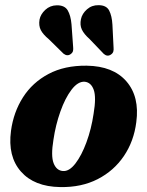

<svg xmlns="http://www.w3.org/2000/svg" viewBox="-20 -729 582 760"><path d="M323 -469Q428 -467.5 480.5 -406.8Q533 -346 519.5 -245.5Q510 -170 470.5 -111.5Q431 -53 366.8 -20Q302.5 13 218.5 11.5Q115.5 10 62.8 -50Q10 -110 23.5 -211Q33.5 -285 71 -343.8Q108.5 -402.5 172 -436.2Q235.5 -470 323 -469ZM229 -52Q254 -50 278.5 -81.8Q303 -113.5 322.2 -165.8Q341.5 -218 350.5 -279Q361.5 -344 351 -373.5Q340.5 -403 315 -405.5Q288.5 -407 263.2 -374Q238 -341 219 -287.5Q200 -234 191.5 -175.5Q181 -112 192.2 -83Q203.5 -54 229 -52ZM425 -631.5 429.5 -541Q430.5 -532 428.5 -525Q426.5 -518 419 -513Q405 -503.5 391 -515.5L334.5 -574.5Q312.5 -594 304 -612Q295.5 -630 300.5 -653.5Q305 -675 324.2 -692Q343.5 -709 370 -708.5Q401 -708.5 412 -687.5Q423 -666.5 425 -631.5ZM263 -633 269.5 -543Q270.5 -534.5 269 -527.5Q267.5 -520.5 260 -515Q246.5 -505 231.5 -516.5L173.5 -573.5Q150.5 -592.5 141.5 -610Q132.5 -627.5 136.5 -651.5Q140.5 -672.5 159.2 -690Q178 -707.5 204.5 -708Q236 -708.5 248 -688Q260 -667.5 263 -633Z"/></svg>

Font: Fraunces 72pt S050
Style: Bold Italic
Weight: 700
Italic angle: -16°
Version: Version 1.000; ttfautohint (v1.8.3)